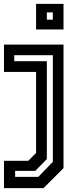

<svg xmlns="http://www.w3.org/2000/svg" viewBox="-28 -770 410 990"><path d="M-7.5 200V59H118L158 18.5V-399H-7.5V-540H299.5V97L196.5 200ZM50 142H169.5L244.5 64.5V-485.5H45.5V-454.5H213.5V50L154 111H50ZM158 -618V-750H299.5V-618ZM213.5 -668.5H244.5V-706H213.5Z"/></svg>

Font: Tourney Thin SemiBold
Style: Regular
Weight: 600
Version: Version 1.015